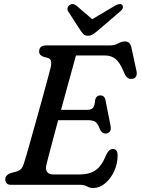

<svg xmlns="http://www.w3.org/2000/svg" viewBox="-20 -928 707 964"><path d="M382.5 0H36.5Q19.5 0 13 -8Q6.5 -16 6.5 -27.5Q6.5 -39 13.8 -46.8Q21 -54.5 32 -58.5L60.5 -66Q76 -70 85 -79Q94 -88 100.5 -109Q104 -118.5 113.5 -151.5Q123 -184.5 136.2 -232Q149.5 -279.5 164.5 -332.8Q179.5 -386 193.5 -437Q207.5 -488 218.2 -528Q229 -568 234 -587.5Q244 -630 222 -636.5L198.5 -643Q189.5 -646 183 -652.2Q176.5 -658.5 176.5 -669Q176.5 -700 212 -700H531.5Q556 -700 573.2 -710Q590.5 -720 607.5 -720Q634.5 -720 640.5 -686L665.5 -570.5Q669 -553 662.2 -543Q655.5 -533 643.5 -532Q629 -530 619 -538.5Q609 -547 600.5 -569Q581.5 -615 559.8 -632.2Q538 -649.5 507.5 -649.5H361.5Q354 -622.5 342 -579Q330 -535.5 315.5 -483Q301 -430.5 286.5 -376.5H418Q437.5 -376.5 446.8 -386.5Q456 -396.5 458 -428Q464.5 -449 482.5 -449Q495.5 -449 502 -441.8Q508.5 -434.5 510 -423.5L535.5 -294.5Q538.5 -275.5 530.5 -266.5Q522.5 -257.5 510.5 -257.5Q491 -257.5 481 -280.5Q470.5 -309 458 -316.8Q445.5 -324.5 422 -324.5H272Q257.5 -271 245 -224Q232.5 -177 223.8 -143.8Q215 -110.5 212.5 -99Q207.5 -77.5 216.5 -64.8Q225.5 -52 248.5 -52H378Q428.5 -52 459.8 -73.2Q491 -94.5 514 -152Q527.5 -180 546.5 -180Q570.5 -180 570.5 -147Q570.5 -106.5 553.5 -69Q536.5 -31.5 508.2 -7.8Q480 16 447 16Q431 16 417 8Q403 0 382.5 0ZM473 -776Q458.5 -763.5 447 -756Q435.5 -748.5 421.5 -748.5Q407 -748.5 399.5 -756Q392 -763.5 383.5 -776L322.5 -870.5Q316.5 -880 319.5 -889Q322.5 -898 329 -902.5Q345.5 -914 363.5 -900L443 -831.5L558.5 -900Q584 -914 594 -902.5Q598.5 -898 596.8 -889Q595 -880 583.5 -870.5Z"/></svg>

Font: Fraunces 9pt S100
Style: Italic
Weight: 400
Italic angle: -16°
Version: Version 1.000; ttfautohint (v1.8.3)